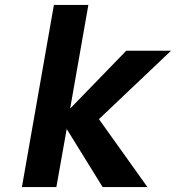

<svg xmlns="http://www.w3.org/2000/svg" viewBox="-20 -760 715 780"><path d="M397 0 251 -236 209 0H69L199 -740H339L265 -319L493 -554H675L382 -276L579 0Z"/></svg>

Font: Fz Poppins SemBd
Style: Italic
Weight: 600
Italic angle: -10°
Designer: Ninad Kale (Devanagari), Jonny Pinhorn (Latin)
Foundry: Indian Type Foundry
Version: Vit hóa bi Vntype.Com & FontZin.Com